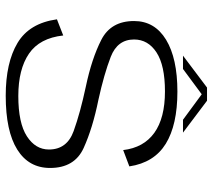

<svg xmlns="http://www.w3.org/2000/svg" viewBox="-56 -682 744 671"><g transform="rotate(90 315.5 -347.0)"><path d="M315 4.5Q439 4.5 503.2 -35.8Q567.5 -76 567.5 -150.5Q567.5 -236 497.8 -267.8Q428 -299.5 329 -319.5Q240 -339 179.2 -362.5Q118.5 -386 118.5 -444Q118.5 -493 163.8 -522.5Q209 -552 300 -552Q393 -552 444.8 -514.8Q496.5 -477.5 505 -406L562 -427.5Q549 -514 483 -554.8Q417 -595.5 300.5 -595.5Q184.5 -595.5 119.2 -555.8Q54 -516 54 -444Q54 -363 119.8 -329.5Q185.5 -296 283 -275.5Q374.5 -256 438.8 -232.8Q503 -209.5 503 -146.5Q503 -99.5 456.8 -69.5Q410.5 -39.5 316 -39.5Q222.5 -39.5 168 -76.8Q113.5 -114 104.5 -196.5L48 -174.5Q61.5 -78 130.5 -36.8Q199.5 4.5 315 4.5ZM175 -615H221.5L310 -680.5L399 -615H444L332.5 -699H286.5Z"/></g></svg>

Font: Anybody SemiExpanded Light
Style: Regular
Weight: 300
Width: 6
Version: Version 1.113;gftools[0.9.25]